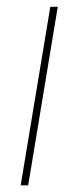

<svg xmlns="http://www.w3.org/2000/svg" viewBox="-20 -556 235 576"><path d="M42 0 130.9 -535.6H153.3L64.5 0Z"/></svg>

Font: Inter 20pt Thin
Style: Italic
Weight: 250
Italic angle: -9.3988°
Version: Version 4.001;git-66647c0bb